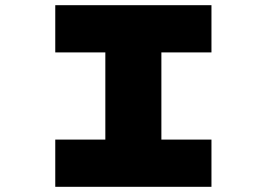

<svg xmlns="http://www.w3.org/2000/svg" viewBox="-20 -720 1028 740"><path d="M193 0V-182H386V-518H193V-700H795V-518H602V-182H795V0Z"/></svg>

Font: Lexend Zetta Black
Style: Regular
Weight: 900
Designer: Bonnie Shaver-Troup, Thomas Jockin
Foundry: Lexend
Version: Version 1.007